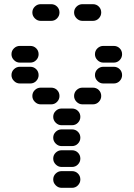

<svg xmlns="http://www.w3.org/2000/svg" viewBox="-20 -910 640 920"><path d="M235 -50Q235 -34 247 -22Q259 -10 275 -10H325Q342 -10 353.5 -22Q365 -34 365 -50Q365 -67 353.5 -78.5Q342 -90 325 -90H275Q259 -90 247 -78.5Q235 -67 235 -50ZM235 -150Q235 -134 247 -122Q259 -110 275 -110H325Q342 -110 353.5 -122Q365 -134 365 -150Q365 -167 353.5 -178.5Q342 -190 325 -190H275Q259 -190 247 -178.5Q235 -167 235 -150ZM235 -250Q235 -234 247 -222Q259 -210 275 -210H325Q342 -210 353.5 -222Q365 -234 365 -250Q365 -267 353.5 -278.5Q342 -290 325 -290H275Q259 -290 247 -278.5Q235 -267 235 -250ZM235 -350Q235 -334 247 -322Q259 -310 275 -310H325Q342 -310 353.5 -322Q365 -334 365 -350Q365 -367 353.5 -378.5Q342 -390 325 -390H275Q259 -390 247 -378.5Q235 -367 235 -350ZM335 -450Q335 -434 347 -422Q359 -410 375 -410H425Q442 -410 453.5 -422Q465 -434 465 -450Q465 -467 453.5 -478.5Q442 -490 425 -490H375Q359 -490 347 -478.5Q335 -467 335 -450ZM135 -450Q135 -434 147 -422Q159 -410 175 -410H225Q242 -410 253.5 -422Q265 -434 265 -450Q265 -467 253.5 -478.5Q242 -490 225 -490H175Q159 -490 147 -478.5Q135 -467 135 -450ZM435 -550Q435 -534 447 -522Q459 -510 475 -510H525Q542 -510 553.5 -522Q565 -534 565 -550Q565 -567 553.5 -578.5Q542 -590 525 -590H475Q459 -590 447 -578.5Q435 -567 435 -550ZM35 -550Q35 -534 47 -522Q59 -510 75 -510H125Q142 -510 153.5 -522Q165 -534 165 -550Q165 -567 153.5 -578.5Q142 -590 125 -590H75Q59 -590 47 -578.5Q35 -567 35 -550ZM435 -650Q435 -634 447 -622Q459 -610 475 -610H525Q542 -610 553.5 -622Q565 -634 565 -650Q565 -667 553.5 -678.5Q542 -690 525 -690H475Q459 -690 447 -678.5Q435 -667 435 -650ZM35 -650Q35 -634 47 -622Q59 -610 75 -610H125Q142 -610 153.5 -622Q165 -634 165 -650Q165 -667 153.5 -678.5Q142 -690 125 -690H75Q59 -690 47 -678.5Q35 -667 35 -650ZM335 -850Q335 -834 347 -822Q359 -810 375 -810H425Q442 -810 453.5 -822Q465 -834 465 -850Q465 -867 453.5 -878.5Q442 -890 425 -890H375Q359 -890 347 -878.5Q335 -867 335 -850ZM135 -850Q135 -834 147 -822Q159 -810 175 -810H225Q242 -810 253.5 -822Q265 -834 265 -850Q265 -867 253.5 -878.5Q242 -890 225 -890H175Q159 -890 147 -878.5Q135 -867 135 -850Z"/></svg>

Font: Matrix Sans Raster
Style: Regular
Weight: 400
Designer: Brad Neil
Version: Version 1.100